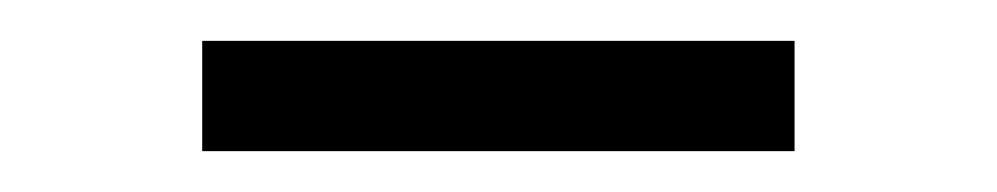

<svg xmlns="http://www.w3.org/2000/svg" viewBox="-20 -354 488 94"><path d="M369 -334H79V-280H369Z"/></svg>

Font: Wafeq Light
Style: Regular
Weight: 300
Designer: Rasmus Andersson & Azza Alameddine
Foundry: Google & TypeTogether
Version: Version 3.000;January 28, 2025;FontCreator 15.0.0.3014 64-bi